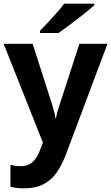

<svg xmlns="http://www.w3.org/2000/svg" viewBox="-21 -786 606 1047"><path d="M-1 -547H157L262 -220Q266 -207 270 -193Q274 -179 277 -166Q280 -153 281 -141H284Q288 -162 293.5 -181Q299 -200 305 -218L412 -547H565L339 55Q316 116 286 157.5Q256 199 213.5 220Q171 241 108 241Q85 241 67.5 238.5Q50 236 36 232V113Q48 116 62.5 118Q77 120 94 120Q124 120 143.5 107.5Q163 95 177 73.5Q191 52 201 23L213 -8ZM493 -757Q476 -742 451.5 -722Q427 -702 399 -680.5Q371 -659 344.5 -639.5Q318 -620 298 -606H197V-618Q216 -637 240.5 -663.5Q265 -690 289 -717Q313 -744 329 -766H493Z"/></svg>

Font: Noto Sans Hebrew Thin
Style: Bold
Weight: 700
Version: Version 3.001